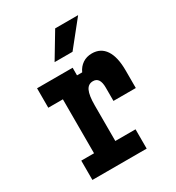

<svg xmlns="http://www.w3.org/2000/svg" viewBox="-201 -974 1001 1094"><g transform="rotate(-30 300.0 -427.0)"><path d="M71 -610H305V-560H339Q353 -591 379 -608.5Q405 -626 440 -626Q498 -626 528.5 -580Q559 -534 559 -446V-330H412V-418Q412 -486 367 -486Q335 -486 321 -456Q307 -426 307 -362V-127H440V0H83V-127H167V-482H71ZM232 -689 331 -854H482L350 -689Z"/></g></svg>

Font: Martian Mono Condensed SemiBold
Style: Regular
Weight: 600
Width: 3
Designer: Roman Shamin
Foundry: Evil Martians
Version: Version 1.000